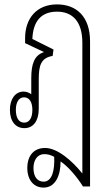

<svg xmlns="http://www.w3.org/2000/svg" viewBox="-20 -577 503 872"><path d="M178 275C233 275 255 217 255 159V156C289 179 328 224 357 270H389V-389C389 -503 326 -557 239 -557C146 -557 94 -493 94 -404V-381L179 -341V-340C136 -326 122 -287 122 -221V-149C112 -156 101 -161 87 -161C50 -161 25 -128 25 -78C25 -27 50 5 91 5C131 5 156 -28 156 -82V-217C156 -280 166 -314 219 -323L223 -352L127 -400C130 -479 166 -524 239 -524C308 -524 354 -481 354 -383V211C307 152 240 95 185 95C132 95 104 132 104 186C104 240 133 275 178 275ZM90 -20C66 -20 52 -41 52 -78C52 -113 66 -135 89 -135C113 -135 127 -114 127 -78C127 -41 113 -20 90 -20ZM178 248C150 248 132 226 132 186C132 150 150 123 181 123C196 123 208 126 226 135C229 193 218 248 178 248Z"/></svg>

Font: Noto Sans Thai Looped ExtraCondensed ExtraLight
Style: Regular
Weight: 200
Width: 2
Designer: Sasikarn Vongin, Ben Mitchell
Foundry: The Fontpad Ltd
Version: Version 1.001